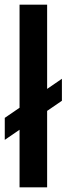

<svg xmlns="http://www.w3.org/2000/svg" viewBox="-20 -805 293 825"><path d="M0.5 -204 64 -247.5V0H182.5V-328.5L246 -372V-466.5L182.5 -423V-785H64V-342L0.5 -298.5Z"/></svg>

Font: Anybody Medium
Style: Regular
Weight: 500
Designer: Tyler Finck
Foundry: Etcetera Type Company
Version: Version 1.110